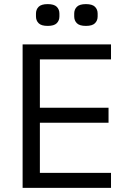

<svg xmlns="http://www.w3.org/2000/svg" viewBox="-20 -914 640 934"><path d="M90 0V-698H520V-625H174V-390H508V-317H174V-73H520V0ZM212 -788Q181 -788 168 -801Q155 -814 155 -834V-848Q155 -868 168 -881Q181 -894 212 -894Q243 -894 256 -881Q269 -868 269 -848V-834Q269 -814 256 -801Q243 -788 212 -788ZM398 -788Q367 -788 354 -801Q341 -814 341 -834V-848Q341 -868 354 -881Q367 -894 398 -894Q429 -894 442 -881Q455 -868 455 -848V-834Q455 -814 442 -801Q429 -788 398 -788Z"/></svg>

Font: IBM Plex Mono
Style: Regular
Weight: 400
Monospace: yes
Designer: Mike Abbink, Paul van der Laan, Pieter van Rosmalen
Foundry: Bold Monday
Version: Version 2.3